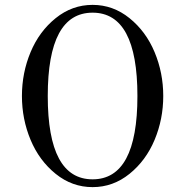

<svg xmlns="http://www.w3.org/2000/svg" viewBox="-20 -750 740 788"><path d="M360 18Q276 18 208.5 -36.5Q141 -91 105.5 -176Q70 -261 70 -356Q70 -451 105.5 -536Q141 -621 208.5 -675.5Q276 -730 360 -730Q444 -730 511.5 -675.5Q579 -621 614.5 -536Q650 -451 650 -356Q650 -261 614.5 -176Q579 -91 511.5 -36.5Q444 18 360 18ZM360 -14Q544 -14 544 -356Q544 -698 360 -698Q176 -698 176 -356Q176 -14 360 -14Z"/></svg>

Font: Old Standard TT
Style: Regular
Weight: 400
Designer: Alexey Kryukov <alexios@thessalonica.org.ru>
Version: Version 1.0